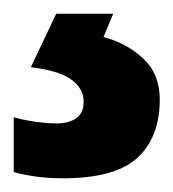

<svg xmlns="http://www.w3.org/2000/svg" viewBox="-38 -20 253 280"><path d="M195 125Q195 180 162.5 210Q130 240 54 240Q32 240 14.5 237.5Q-3 235 -18 231V151Q-4 155 13.5 157.5Q31 160 45 160Q62 160 73 152.5Q84 145 84 128Q84 109 66 96Q48 83 7 78L44 0H127L113 34Q147 43 171 65.5Q195 88 195 125Z"/></svg>

Font: Noto Sans Ethiopic SemiCondensed
Style: Bold
Weight: 700
Width: 4
Designer: Monotype Design Team
Foundry: Monotype Imaging Inc.
Version: Version 2.102; ttfautohint (v1.8.4.7-5d5b)